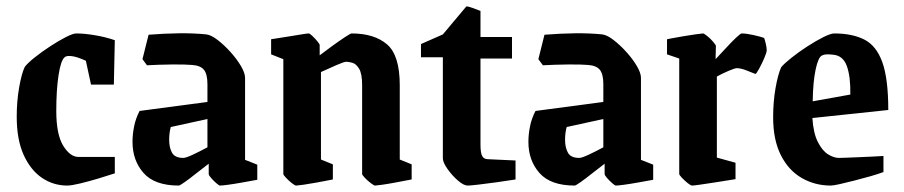

<svg xmlns="http://www.w3.org/2000/svg" viewBox="-20 -567 2810 597"><path d="M189 10Q146 10 110.5 -14Q75 -38 53.5 -85.5Q32 -133 32 -204Q32 -252 39.5 -295Q47 -338 57 -359Q66 -371 88 -388.5Q110 -406 136 -423Q162 -440 184.5 -451.5Q207 -463 217 -463Q242 -463 275 -457.5Q308 -452 337 -442L334 -304H263L247 -378Q237 -383 222 -388Q207 -393 194 -393Q186 -393 181 -389Q169 -379 162 -333Q155 -287 155 -222Q155 -149 176.5 -114Q198 -79 224 -79H337V-28Q316 -21 286 -12Q256 -3 229 3.5Q202 10 189 10Z M536 10Q461 10 426.5 -29Q392 -68 392 -126Q392 -149 397 -174Q402 -199 414 -222L625 -250V-305Q625 -336 614.5 -349.5Q604 -363 578 -365Q556 -367 514 -366.5Q472 -366 437 -364L423 -383L442 -459Q492 -463 537.5 -463.5Q583 -464 622 -460Q637 -458 657 -442.5Q677 -427 696.5 -405.5Q716 -384 729 -362Q742 -340 742 -325V-70L780 -55V-8Q758 -4 733 0.5Q708 5 689 7.5Q670 10 664 10Q661 10 652.5 2.5Q644 -5 636.5 -13.5Q629 -22 629 -26V-58Q609 -43 589 -27Q569 -11 554 -0.5Q539 10 536 10ZM506 -132Q506 -108 515 -92Q524 -76 550 -76Q558 -76 579.5 -86Q601 -96 625 -109V-197L511 -172Q506 -154 506 -132Z M901 10Q897 10 887.5 2.5Q878 -5 869.5 -14Q861 -23 861 -26V-383L823 -398V-445Q823 -445 839 -447.5Q855 -450 877 -453.5Q899 -457 917 -460Q935 -463 940 -463Q943 -463 951 -455.5Q959 -448 966.5 -439Q974 -430 974 -427V-395Q991 -408 1013 -424Q1035 -440 1052.5 -451.5Q1070 -463 1073 -463Q1144 -463 1183.5 -429Q1223 -395 1223 -302V-71L1260 -56V-9Q1260 -9 1244 -6Q1228 -3 1207 1Q1186 5 1168 7.5Q1150 10 1146 10Q1143 10 1133 2.5Q1123 -5 1114.5 -14Q1106 -23 1106 -26V-302Q1106 -338 1096.5 -353.5Q1087 -369 1075 -372Q1063 -375 1057 -375Q1050 -375 1026 -364.5Q1002 -354 978 -343V-71L1015 -56V-9Q1015 -9 999.5 -6Q984 -3 962.5 1Q941 5 923 7.5Q905 10 901 10Z M1434 10Q1422 10 1404 -5.5Q1386 -21 1371.5 -41.5Q1357 -62 1357 -75V-389H1289V-430L1357 -460L1430 -547Q1437 -547 1449 -542.5Q1461 -538 1474 -533V-452H1572V-385H1474V-118Q1474 -91 1479.5 -81.5Q1485 -72 1497 -72L1583 -68V-9Q1558 -5 1526 -0.5Q1494 4 1468 7Q1442 10 1434 10Z M1767 10Q1692 10 1657.5 -29Q1623 -68 1623 -126Q1623 -149 1628 -174Q1633 -199 1645 -222L1856 -250V-305Q1856 -336 1845.5 -349.5Q1835 -363 1809 -365Q1787 -367 1745 -366.5Q1703 -366 1668 -364L1654 -383L1673 -459Q1723 -463 1768.5 -463.5Q1814 -464 1853 -460Q1868 -458 1888 -442.5Q1908 -427 1927.5 -405.5Q1947 -384 1960 -362Q1973 -340 1973 -325V-70L2011 -55V-8Q1989 -4 1964 0.5Q1939 5 1920 7.5Q1901 10 1895 10Q1892 10 1883.5 2.5Q1875 -5 1867.5 -13.5Q1860 -22 1860 -26V-58Q1840 -43 1820 -27Q1800 -11 1785 -0.5Q1770 10 1767 10ZM1737 -132Q1737 -108 1746 -92Q1755 -76 1781 -76Q1789 -76 1810.5 -86Q1832 -96 1856 -109V-197L1742 -172Q1737 -154 1737 -132Z M2132 10Q2128 10 2118.5 2.5Q2109 -5 2100.5 -14Q2092 -23 2092 -26V-385L2054 -398V-445Q2054 -445 2069.5 -448Q2085 -451 2106 -454.5Q2127 -458 2144.5 -460.5Q2162 -463 2166 -463Q2169 -463 2179 -455Q2189 -447 2197.5 -437Q2206 -427 2206 -424L2205 -383Q2222 -401 2239.5 -420Q2257 -439 2270 -451Q2283 -463 2286 -463Q2301 -463 2323 -458Q2345 -453 2356 -449Q2358 -444 2361 -431.5Q2364 -419 2364 -411Q2364 -404 2356.5 -386.5Q2349 -369 2340.5 -353.5Q2332 -338 2329 -337Q2321 -340 2302.5 -347.5Q2284 -355 2271 -355Q2265 -355 2245 -346.5Q2225 -338 2209 -329V-77L2267 -61V-10Q2267 -10 2248.5 -7Q2230 -4 2204.5 0Q2179 4 2158 7Q2137 10 2132 10Z M2727 -32Q2711 -26 2686.5 -19Q2662 -12 2636.5 -5.5Q2611 1 2591 5.5Q2571 10 2563 10Q2514 10 2473 -13.5Q2432 -37 2408 -84.5Q2384 -132 2384 -202Q2384 -251 2391.5 -293.5Q2399 -336 2409 -358Q2418 -369 2440.5 -387Q2463 -405 2490 -422.5Q2517 -440 2540 -451.5Q2563 -463 2574 -463Q2630 -463 2667.5 -444Q2705 -425 2723.5 -373.5Q2742 -322 2742 -225L2506 -200Q2509 -153 2523 -125.5Q2537 -98 2555 -87Q2573 -76 2588 -76Q2591 -76 2607 -76.5Q2623 -77 2645.5 -78Q2668 -79 2690 -80Q2712 -81 2727 -82ZM2535 -394Q2524 -388 2516 -350.5Q2508 -313 2507 -252L2624 -273Q2625 -329 2613 -362Q2601 -395 2569 -397Q2562 -398 2552.5 -398Q2543 -398 2535 -394Z"/></svg>

Font: Grenze Gotisch SemiBold
Style: Regular
Weight: 600
Designer: Renata Polastri
Foundry: Omnibus-Type
Version: Version 1.001